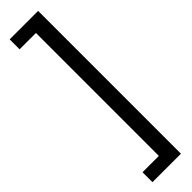

<svg xmlns="http://www.w3.org/2000/svg" viewBox="-306 -697 836 836"><g transform="rotate(-45 111.5 -279.5)"><path d="M20 160.3H195.3V-719H20V-657.8H120.6V99.2H20Z"/></g></svg>

Font: Anybody Thin Condensed
Style: Regular
Weight: 100
Width: 3
Version: Version 1.113;gftools[0.9.25]